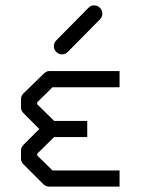

<svg xmlns="http://www.w3.org/2000/svg" viewBox="-20 -745 580 713"><path d="M424 -52H162Q150 -52 141 -61L67 -135Q58 -144 58 -156V-186Q58 -198 67 -207L126 -266L67 -325Q58 -334 58 -346V-377Q58 -389 67 -398L141 -470Q152 -481 162 -481H424V-421H175L118 -365V-358L181 -296H304V-236H181L118 -174V-168L175 -112H424ZM180 -573Q180 -586 189 -595L308.5 -716Q317 -725 329 -725Q342 -725 351 -716Q360 -707 360 -694Q360 -682 351 -673L231.5 -552Q223 -543 210 -543Q198 -543 189 -552Q180 -561 180 -573Z"/></svg>

Font: 3270 Nerd Font
Style: Regular
Weight: 400
Monospace: yes
Version: Version 3.0.1;Nerd Fonts 3.3.0